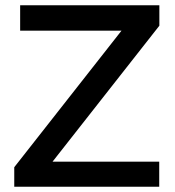

<svg xmlns="http://www.w3.org/2000/svg" viewBox="-20 -710 666 730"><path d="M585.9 -689.9V-612.3L179.7 -95.2H585.4V0H34.2V-74.2L441.9 -593.3H56.6V-689.9Z"/></svg>

Font: HK Grotesk SemiBold Legacy
Style: Regular
Weight: 600
Designer: Alfredo Marco Pradil
Foundry: Hanken Design Co.
Version: Version 2.022;PS 002.022;hotconv 1.0.88;makeotf.lib2.5.64775